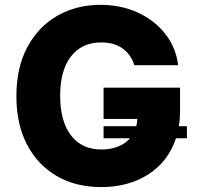

<svg xmlns="http://www.w3.org/2000/svg" viewBox="-20 -757 807 787"><path d="M746.1 -239.7V-190.3H701.3Q669.7 -94.8 588.1 -42.4Q506.4 9.9 394.9 9.9Q291.2 9.9 212.9 -35.3Q134.6 -80.6 90.9 -164.1Q47.2 -247.5 47.2 -362.6Q47.2 -481.5 92.9 -565.3Q138.5 -649.1 216.4 -693.2Q294.4 -737.2 391.3 -737.2Q475.5 -737.2 544.6 -705.6Q613.6 -674 657.5 -618.1Q701.3 -562.1 710.2 -489.7H530.5Q516.7 -534.1 482.2 -558.6Q447.8 -583.1 394.9 -583.1Q315.7 -583.1 271.1 -525.9Q226.6 -468.8 226.6 -364.7Q226.6 -259.9 271 -202.1Q315.3 -144.2 396 -144.2Q431.5 -144.2 462.2 -155.7Q492.9 -167.3 513.1 -190.3H404.5V-239.7H538.7Q542.3 -253.9 543 -269.5H404.5V-397.7H718V-301.5Q718 -269.5 713.1 -239.7Z"/></svg>

Font: Inter UI Extra Bold
Style: Regular
Weight: 800
Designer: Rasmus Andersson
Foundry: rsms
Version: 3.2;8d6f07862